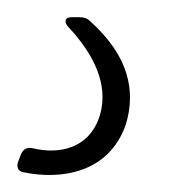

<svg xmlns="http://www.w3.org/2000/svg" viewBox="-59 -20 202 223"><path d="M-32 180C10 189 67 182 87 125C99 86 91 45 45 4C42 1 38 0 33 0H24C16 0 15 6 21 12C48 41 68 77 57 114C45 152 11 160 -22 152C-28 151 -32 153 -35 160L-38 168C-40 174 -38 179 -32 180Z"/></svg>

Font: Barlow ExtraLight
Style: Italic
Weight: 275
Italic angle: -7°
Designer: Jeremy Tribby
Foundry: Tribby Type
Version: Version 1.422;hotconv 1.0.109;makeotfexe 2.5.65596